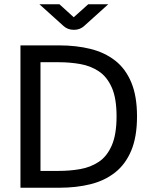

<svg xmlns="http://www.w3.org/2000/svg" viewBox="-20 -881 713 901"><path d="M76 0V-668H258Q338 -668 404.5 -651.5Q471 -635 520 -597Q569 -559 596 -494.5Q623 -430 623 -335Q623 -239 596 -174.5Q569 -110 520 -71.5Q471 -33 404.5 -16.5Q338 0 258 0ZM170 -79H256Q308 -79 356.5 -87.5Q405 -96 443.5 -121.5Q482 -147 504.5 -198.5Q527 -250 527 -335Q527 -420 504.5 -470.5Q482 -521 443.5 -546.5Q405 -572 356.5 -580.5Q308 -589 256 -589H170ZM327 -741Q297 -741 277 -760L165 -861H259L326 -800L394 -861H488L376 -760Q356 -741 327 -741Z"/></svg>

Font: Atkinson Hyperlegible
Style: Regular
Weight: 400
Designer: Elliott Scott, Megan Eiswerth, Linus Boman, Theodore Petrosky
Foundry: Braille Institute
Version: Version 1.006; ttfautohint (v1.8.3)